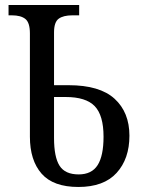

<svg xmlns="http://www.w3.org/2000/svg" viewBox="-20 -734 572 764"><path d="M99 -190V-601Q99 -644 81 -658.5Q63 -673 27 -673H14V-714H295V-673H268Q232 -673 213.5 -659.5Q195 -646 195 -605V-395H253Q377 -395 436 -341Q495 -287 495 -194Q495 -102 444 -46Q393 10 292 10Q192 10 145.5 -43Q99 -96 99 -190ZM392 -190Q392 -275 357 -311.5Q322 -348 241 -348H195V-185Q195 -109 217 -74.5Q239 -40 293 -40Q345 -40 368.5 -77Q392 -114 392 -190Z"/></svg>

Font: Noto Serif Narrow
Style: Regular
Weight: 400
Width: 4
Designer: Monotype Design Team
Foundry: Monotype Imaging Inc.
Version: Version 1.001